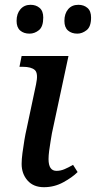

<svg xmlns="http://www.w3.org/2000/svg" viewBox="-20 -769 399 799"><path d="M163 10Q119 10 94.5 -18Q70 -46 70 -87Q70 -106 73.5 -132.5Q77 -159 81.5 -186Q86 -213 91 -234L130 -418Q140 -464 125 -477.5Q110 -491 75 -491H61L70 -536H265L196 -214Q194 -201 190.5 -181Q187 -161 184.5 -141Q182 -121 182 -107Q182 -58 215 -58Q232 -58 248.5 -65Q265 -72 284 -83L303 -53Q281 -31 243.5 -10.5Q206 10 163 10ZM302 -629Q278 -629 263 -642Q248 -655 248 -682Q248 -712 263.5 -730.5Q279 -749 306 -749Q329 -749 344 -736Q359 -723 359 -696Q359 -658 340.5 -643.5Q322 -629 302 -629ZM103 -629Q79 -629 64 -642Q49 -655 49 -682Q49 -712 65 -730.5Q81 -749 107 -749Q130 -749 145 -736Q160 -723 160 -696Q160 -658 142 -643.5Q124 -629 103 -629Z"/></svg>

Font: Noto Serif Medium
Style: Italic
Weight: 500
Italic angle: -12°
Designer: Monotype Design Team
Foundry: Monotype Imaging Inc.
Version: Version 2.014; ttfautohint (v1.8.4.7-5d5b)